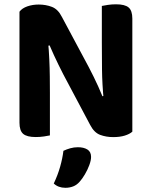

<svg xmlns="http://www.w3.org/2000/svg" viewBox="-20 -636 711 901"><path d="M71.4 -440.3 205.4 -442Q209.4 -400.4 211.3 -358.4Q213.3 -316.4 213.7 -276.9Q214.2 -237.3 214.2 -200.2V-0.6Q205.6 1.4 186.6 4.3Q167.6 7.1 148 7.1Q106.2 7.1 88.8 -7.8Q71.4 -22.7 71.4 -60.1ZM601 -169.1 466.6 -167.4Q459.5 -241.4 458.7 -308.7Q457.9 -376 457.9 -437.4V-608.1Q467.4 -610.1 486 -613Q504.5 -615.8 524.3 -615.8Q566.2 -615.8 583.6 -600.9Q601 -586.1 601 -548.6ZM601 -216.2V-306.8V-18.1Q588.4 -6.8 565.5 0.3Q542.7 7.4 511.4 7.4Q478.2 7.4 449.9 -3.1Q421.5 -13.7 402.5 -50.8L277.1 -287Q265.7 -309.7 254.4 -332.3Q243.2 -354.9 232.9 -377.6Q222.5 -400.4 212.8 -422.9L71.4 -391.1V-581.1Q83.6 -597.6 108.4 -606.2Q133.2 -614.7 161.6 -614.7Q194.8 -614.7 223.5 -603.8Q252.3 -592.9 270.5 -556.5L396.9 -320.3Q408.6 -298.3 419.7 -275.3Q430.9 -252.4 441.2 -229.7Q451.6 -206.9 460.6 -184.4ZM353.9 216.6Q340.2 232.3 323.2 238.8Q306.3 245.3 286.8 245.3Q253.7 245.3 232.3 225.2Q251.3 185.2 262.2 146.4Q273.2 107.7 277.6 71.8Q291.6 65 309.3 59.9Q327 54.9 345.6 54.9Q372.9 54.9 390.2 65.6Q407.4 76.3 407.4 100.5Q407.4 116.5 399 139.1Q390.6 161.7 378.3 182.4Q366 203.2 353.9 216.6Z"/></svg>

Font: Baloo Bhaina 2
Style: Regular
Weight: 400
Designer: Yesha Goshar, Manish Minz, Shuchita Grover and Ek Type
Foundry: Ek Type
Version: Version 1.700